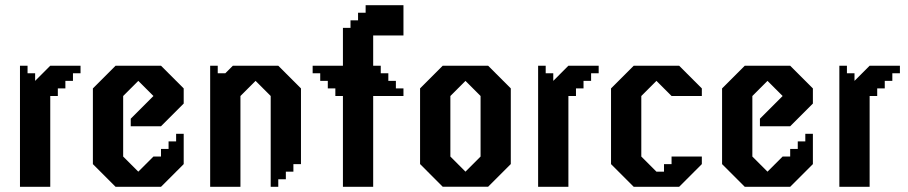

<svg xmlns="http://www.w3.org/2000/svg" viewBox="-20 -720 3500 740"><path d="M173.7 -466.7 115.4 -408.3V-437.5H86.2V-466.7H57V0H173.7V-350H202.9V-379.2H232V-408.3H261.2V-437.5H290.4V-466.7Z M483.9 -233.4H600.5L688 -320.9V-379.2L600.5 -466.7H425.5L338 -379.2V-87.5L425.5 0H600.5L688 -87.5V-204.2H658.8V-175H629.7V-145.9H600.5V-116.7H571.4L513 -58.4L454.7 -116.7V-350L513 -408.3L571.4 -350L483.9 -262.5Z M1052.5 -466.7H877.5L848.3 -437.5H819.2V-466.7H790V0H906.7V-350L965 -408.3L1023.3 -350V0H1052.5V-29.2H1081.7V-58.4H1110.8V-87.5H1140V-379.2Z M1535 -583.3V-700H1389.2V-670.8H1360V-641.7H1330.9V-612.5H1301.7V-466.7H1185V-437.5H1214.2V-408.3H1243.4V-379.2H1272.5V-350H1301.7V0H1418.3V-350H1535V-379.2H1505.8V-408.3H1476.7V-437.5H1447.5V-466.7H1418.3V-583.3Z M1861.3 -466.7H1686.3L1599 -379.3V-87.7L1686.3 -0.3H1861.3L1948.7 -87.7V-379.3ZM1832.2 -116.7 1774 -58.4 1715.8 -116.7V-350L1774 -408.2L1832.2 -350Z M2170.7 -466.7 2112.4 -408.3V-437.5H2083.2V-466.7H2054V0H2170.7V-350H2199.9V-379.2H2229V-408.3H2258.2V-437.5H2287.4V-466.7Z M2510 -408.3 2568.3 -350H2685V-379.2L2597.5 -466.7H2422.5L2335 -379.2V-87.5L2422.5 0H2597.5L2685 -87.5V-116.7H2568.3V-87.5H2539.2V-58.4H2510L2451.7 -116.7V-350Z M2908.9 -233.4H3025.5L3113 -320.9V-379.2L3025.5 -466.7H2850.5L2763 -379.2V-87.5L2850.5 0H3025.5L3113 -87.5V-204.2H3083.8V-175H3054.7V-145.9H3025.5V-116.7H2996.4L2938 -58.4L2879.7 -116.7V-350L2938 -408.3L2996.4 -350L2908.9 -262.5Z M3331.7 -466.7 3273.4 -408.3V-437.5H3244.2V-466.7H3215V0H3331.7V-350H3360.9V-379.2H3390V-408.3H3419.2V-437.5H3448.4V-466.7Z"/></svg>

Font: Stepalange
Style: Regular
Weight: 400
Designer: Szymon Furjan
Version: Version 1.005;Fontself Maker 3.5.8